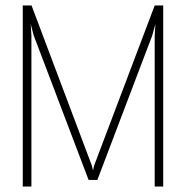

<svg xmlns="http://www.w3.org/2000/svg" viewBox="-20 -680 706 700"><path d="M575 -660V0H544V-550.5L546.5 -592L535 -550.5L335 -24H303L103 -550.5L92 -592L94.5 -550.5V0H63V-660H95L315 -76L319 -58.5L323 -76L544 -660Z"/></svg>

Font: League Spartan Thin Thin
Style: Regular
Weight: 250
Version: Version 2.002